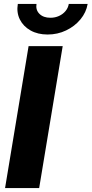

<svg xmlns="http://www.w3.org/2000/svg" viewBox="-20 -964 469 984"><path d="M301.3 -727.5 180.7 0H5.9L126.5 -727.5ZM224.1 -787.1Q173.3 -787.1 136.2 -808.1Q99.1 -829.1 81.5 -864.7Q64 -900.4 71.3 -943.8H167Q162.1 -913.1 182.1 -893.1Q202.1 -873 238.3 -873Q262.2 -873 282.2 -882.1Q302.2 -891.1 315.7 -907.2Q329.1 -923.3 332.5 -943.8H429.2Q421.9 -900.4 392.3 -864.7Q362.8 -829.1 318.8 -808.1Q274.9 -787.1 224.1 -787.1Z"/></svg>

Font: Inter 28pt ExtraBold
Style: Italic
Weight: 800
Italic angle: -9.3988°
Designer: Rasmus Andersson
Foundry: rsms
Version: Version 4.001;git-66647c0bb